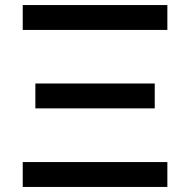

<svg xmlns="http://www.w3.org/2000/svg" viewBox="-20 -740 752 760"><path d="M70 -621.5H642.5V-720H70ZM70 0H642.5V-98.5H70ZM120 -311H592.5V-409.5H120Z"/></svg>

Font: Eudonet SemiBold
Style: Regular
Weight: 600
Designer: Mikhail Sharanda
Foundry: Mikhail Sharanda
Version: Version 4.503;Glyphs 3.1.2 (3151)